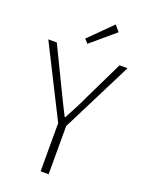

<svg xmlns="http://www.w3.org/2000/svg" viewBox="-172 -1022 835 1104"><g transform="rotate(20 246.0 -470.5)"><path d="M221 0V-295L3 -728H55L166 -499Q185 -459 204 -420.5Q223 -382 244 -341H248Q270 -382 290 -420.5Q310 -459 328 -499L439 -728H488L270 -295V0ZM223 -781 201 -805 338 -941 369 -905Z"/></g></svg>

Font: Noto Sans SC Thin ExtraLight
Style: Regular
Weight: 250
Version: Version 2.004-H2;hotconv 1.0.118;makeotfexe 2.5.65603